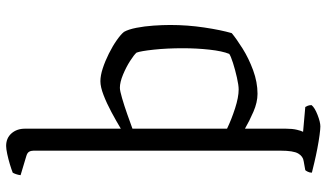

<svg xmlns="http://www.w3.org/2000/svg" viewBox="-234 -606 1040 611"><g transform="rotate(-90 285.5 -300.0)"><path d="M189 200Q181 200 162 197.5Q143 195 119.5 190.5Q96 186 75 181Q54 176 42 173Q42 166 45 160Q48 154 50 152L78 147Q94 145 103 129.5Q112 114 112 74V-713Q112 -721 108.5 -727Q105 -733 94 -736L34 -754Q35 -762 37.5 -769Q40 -776 42 -779Q52 -783 68.5 -788Q85 -793 101.5 -796.5Q118 -800 127 -800Q152 -800 167 -783Q182 -766 182 -740V-435Q207 -450 235 -465Q263 -480 289 -490Q315 -500 333 -500Q351 -500 374 -492.5Q397 -485 421 -473Q445 -461 463.5 -448Q482 -435 490 -425Q498 -411 503 -385.5Q508 -360 510 -331Q512 -302 512 -278Q512 -223 504 -169.5Q496 -116 486 -82Q468 -67 437 -47.5Q406 -28 368 -14Q330 0 293 0Q266 0 236 -13Q206 -26 182 -40V90Q182 111 178.5 125.5Q175 140 172 145L251 152Q253 155 255 160Q257 165 257 172Q249 182 226 191Q203 200 189 200ZM307 -60Q320 -60 344.5 -65.5Q369 -71 391 -78Q413 -85 420 -90Q429 -112 433.5 -153Q438 -194 438 -238Q438 -288 433.5 -330Q429 -372 424 -385Q417 -393 397.5 -405.5Q378 -418 354 -428Q330 -438 312 -438Q303 -438 279 -431Q255 -424 228 -414.5Q201 -405 182 -398V-97Q211 -83 246.5 -71.5Q282 -60 307 -60Z"/></g></svg>

Font: Texturina ExtraLight
Style: Regular
Weight: 200
Designer: Guillermo Torres Carreño
Foundry: Omnibus-Type
Version: Version 1.002; ttfautohint (v1.8.3)